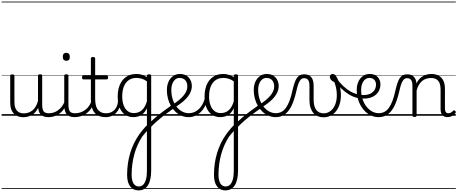

<svg xmlns="http://www.w3.org/2000/svg" viewBox="-20 -1438 5682 2385"><path d="M270 18Q222 18 185 -1.5Q148 -21 127.5 -61.5Q107 -102 107 -166V-496Q107 -505 113 -509.5Q119 -514 132 -514Q146 -514 152.5 -509.5Q159 -505 159 -496V-171Q159 -127 171.5 -95.5Q184 -64 210 -47Q236 -30 277 -30Q306 -30 333 -39Q360 -48 383 -66.5Q406 -85 424 -115Q442 -145 452 -186V-496Q452 -506 458.5 -510.5Q465 -515 479 -515Q492 -515 498 -510.5Q504 -506 504 -496V-137Q504 -78 522.5 -54.5Q541 -31 588 -31Q598 -31 602.5 -23.5Q607 -16 606.5 -7Q606 2 600 9.5Q594 17 582 17Q552 17 530 10.5Q508 4 492.5 -9Q477 -22 468 -41.5Q459 -61 455 -87L454 -100Q439 -66 417.5 -43Q396 -20 371.5 -7Q347 6 321 12Q295 18 270 18ZM0 898H646V908H0ZM0 -20H646V0H0ZM0 -505H646V-500H0ZM0 -1418H646V-1408H0Z M581 17Q570 17 564.5 9.5Q559 2 559.5 -7Q560 -16 567 -23.5Q574 -31 587 -31Q624 -31 655 -43Q686 -55 710 -75Q734 -95 752 -120Q770 -145 780 -172Q784 -183 793 -182.5Q802 -182 808 -174.5Q814 -167 811 -157Q800 -124 780 -93Q760 -62 731.5 -37Q703 -12 665 2.5Q627 17 581 17ZM646 898V908ZM646 -20V0ZM646 -505V-500ZM646 -1418V-1408Z M908 17Q870 17 844.5 6.5Q819 -4 804.5 -24Q790 -44 784 -72.5Q778 -101 778 -137V-496Q778 -506 784 -510.5Q790 -515 803 -515Q817 -515 823.5 -510.5Q830 -506 830 -496V-137Q830 -82 846.5 -56.5Q863 -31 914 -31Q923 -31 927.5 -23.5Q932 -16 931.5 -7Q931 2 925.5 9.5Q920 17 908 17ZM804 -683Q782 -683 771 -695.5Q760 -708 760 -732Q760 -757 771 -769.5Q782 -782 804 -782Q825 -782 836 -769.5Q847 -757 847 -732Q848 -707 836.5 -695Q825 -683 804 -683ZM646 898H971V908H646ZM646 -20H971V0H646ZM646 -505H971V-500H646ZM646 -1418H971V-1408H646Z M906 17Q895 17 889.5 9.5Q884 2 884.5 -7Q885 -16 892 -23.5Q899 -31 912 -31Q949 -31 981.5 -42.5Q1014 -54 1040.5 -74Q1067 -94 1086 -121.5Q1105 -149 1115 -182Q1118 -193 1127.5 -192Q1137 -191 1143.5 -184Q1150 -177 1147 -167Q1135 -125 1113 -91.5Q1091 -58 1059.5 -33.5Q1028 -9 989 4Q950 17 906 17ZM971 898V908ZM971 -20V0ZM971 -505V-500ZM971 -1418V-1408Z M1295 17Q1244 17 1208.5 2Q1173 -13 1151.5 -41.5Q1130 -70 1119.5 -110Q1109 -150 1109 -201V-452H1018Q1007 -452 1003 -458Q999 -464 999 -476Q999 -489 1003 -494.5Q1007 -500 1018 -500H1109V-711Q1109 -721 1115.5 -725.5Q1122 -730 1135 -730Q1148 -730 1155 -725.5Q1162 -721 1162 -711V-500H1303Q1314 -500 1318.5 -494.5Q1323 -489 1323 -476Q1323 -464 1318.5 -458Q1314 -452 1303 -452H1162V-213Q1162 -175 1168 -142Q1174 -109 1189.5 -84.5Q1205 -60 1232 -45.5Q1259 -31 1302 -31Q1312 -31 1317 -23.5Q1322 -16 1321.5 -7Q1321 2 1314.5 9.5Q1308 17 1295 17ZM971 898H1359V908H971ZM971 -20H1359V0H971ZM971 -505H1359V-500H971ZM971 -1418H1359V-1408H971Z M1294 17Q1283 17 1277.5 9.5Q1272 2 1272.5 -7Q1273 -16 1280 -23.5Q1287 -31 1300 -31Q1333 -31 1359.5 -43Q1386 -55 1405 -76Q1424 -97 1434.5 -125Q1445 -153 1446 -186Q1447 -198 1456 -201.5Q1465 -205 1473.5 -201.5Q1482 -198 1481 -186Q1480 -142 1465.5 -104.5Q1451 -67 1426.5 -40Q1402 -13 1368 2Q1334 17 1294 17ZM1359 898V908ZM1359 -20V0ZM1359 -505V-500ZM1359 -1418V-1408Z M1701 927Q1634 927 1596.5 877Q1559 827 1559 736Q1559 663 1568.5 595.5Q1578 528 1597 464.5Q1616 401 1644.5 342Q1673 283 1712 228Q1728 207 1744 186.5Q1760 166 1776 148.5Q1792 131 1805 118V-94Q1781 -45 1751.5 -21.5Q1722 2 1692.5 9.5Q1663 17 1636 17Q1580 17 1536 -12Q1492 -41 1467 -98Q1442 -155 1442 -238Q1442 -288 1451.5 -331Q1461 -374 1480 -408.5Q1499 -443 1527 -467.5Q1555 -492 1591 -505.5Q1627 -519 1672 -519Q1697 -519 1718 -515Q1739 -511 1760.5 -503Q1782 -495 1805 -480V-496Q1805 -506 1811.5 -510.5Q1818 -515 1832 -515Q1845 -515 1851.5 -510.5Q1858 -506 1858 -496V677Q1858 740 1847.5 787Q1837 834 1817 865Q1797 896 1767.5 911.5Q1738 927 1701 927ZM1705 878Q1736 878 1758 857Q1780 836 1792.5 793Q1805 750 1805 685V190Q1797 199 1787.5 209.5Q1778 220 1768 232.5Q1758 245 1747 258Q1715 307 1690 362.5Q1665 418 1648.5 478.5Q1632 539 1623.5 603.5Q1615 668 1615 735Q1615 780 1625.5 812Q1636 844 1656 861Q1676 878 1705 878ZM1645 -33Q1677 -33 1707.5 -46.5Q1738 -60 1763.5 -92.5Q1789 -125 1805 -181V-428Q1770 -452 1738 -461Q1706 -470 1673 -470Q1641 -470 1614 -460.5Q1587 -451 1565.5 -432Q1544 -413 1529 -385.5Q1514 -358 1506 -322Q1498 -286 1498 -242Q1498 -180 1514.5 -133Q1531 -86 1564 -59.5Q1597 -33 1645 -33ZM1359 898H1994V908H1359ZM1359 -20H1994V0H1359ZM1359 -505H1994V-500H1359ZM1359 -1418H1994V-1408H1359Z M2149 -100Q2087 -57 2032 -15.5Q1977 26 1931 66.5Q1885 107 1849 146Q1843 153 1836 150Q1829 147 1824.5 138Q1820 129 1820 119Q1820 109 1828 100Q1863 63 1908 24.5Q1953 -14 2007.5 -55Q2062 -96 2125 -140Q2133 -146 2141 -143Q2149 -140 2154.5 -132Q2160 -124 2159 -115Q2158 -106 2149 -100ZM1994 898V908ZM1994 -20V0ZM1994 -505V-500ZM1994 -1418V-1408Z M2127 -140Q2169 -167 2202 -194Q2235 -221 2258.5 -249Q2282 -277 2294.5 -305.5Q2307 -334 2307 -364Q2307 -414 2281 -442Q2255 -470 2209 -470Q2199 -470 2193.5 -477.5Q2188 -485 2189 -494.5Q2190 -504 2196 -511.5Q2202 -519 2213 -519Q2266 -519 2299 -496.5Q2332 -474 2347.5 -440Q2363 -406 2363 -369Q2363 -341 2354.5 -314Q2346 -287 2329 -260Q2312 -233 2286.5 -207Q2261 -181 2227.5 -155.5Q2194 -130 2153 -104ZM1994 898H2438V908H1994ZM1994 -20H2438V0H1994ZM1994 -505H2438V-500H1994ZM1994 -1418H2438V-1408H1994Z M2323 17Q2276 17 2235.5 0Q2195 -17 2161.5 -48Q2128 -79 2103.5 -121.5Q2079 -164 2066 -214.5Q2053 -265 2053 -321Q2053 -364 2064.5 -400.5Q2076 -437 2098 -463.5Q2120 -490 2149 -504.5Q2178 -519 2213 -519Q2224 -519 2229 -511.5Q2234 -504 2233 -494.5Q2232 -485 2226 -477.5Q2220 -470 2209 -470Q2187 -470 2169 -459.5Q2151 -449 2137.5 -429.5Q2124 -410 2116 -383Q2108 -356 2108 -323Q2108 -257 2125.5 -203.5Q2143 -150 2173.5 -111.5Q2204 -73 2243 -52.5Q2282 -32 2324 -32Q2372 -32 2412 -55Q2452 -78 2480.5 -119Q2509 -160 2524 -216Q2526 -224 2535 -225.5Q2544 -227 2551.5 -222.5Q2559 -218 2557 -208Q2546 -156 2524 -114.5Q2502 -73 2471 -43.5Q2440 -14 2402.5 1.5Q2365 17 2323 17ZM2438 898V908ZM2438 -20V0ZM2438 -505V-500ZM2438 -1418V-1408Z M2780 927Q2713 927 2675.5 877Q2638 827 2638 736Q2638 663 2647.5 595.5Q2657 528 2676 464.5Q2695 401 2723.5 342Q2752 283 2791 228Q2807 207 2823 186.5Q2839 166 2855 148.5Q2871 131 2884 118V-94Q2860 -45 2830.5 -21.5Q2801 2 2771.5 9.5Q2742 17 2715 17Q2659 17 2615 -12Q2571 -41 2546 -98Q2521 -155 2521 -238Q2521 -288 2530.5 -331Q2540 -374 2559 -408.5Q2578 -443 2606 -467.5Q2634 -492 2670 -505.5Q2706 -519 2751 -519Q2776 -519 2797 -515Q2818 -511 2839.5 -503Q2861 -495 2884 -480V-496Q2884 -506 2890.5 -510.5Q2897 -515 2911 -515Q2924 -515 2930.5 -510.5Q2937 -506 2937 -496V677Q2937 740 2926.5 787Q2916 834 2896 865Q2876 896 2846.5 911.5Q2817 927 2780 927ZM2784 878Q2815 878 2837 857Q2859 836 2871.5 793Q2884 750 2884 685V190Q2876 199 2866.5 209.5Q2857 220 2847 232.5Q2837 245 2826 258Q2794 307 2769 362.5Q2744 418 2727.5 478.5Q2711 539 2702.5 603.5Q2694 668 2694 735Q2694 780 2704.5 812Q2715 844 2735 861Q2755 878 2784 878ZM2724 -33Q2756 -33 2786.5 -46.5Q2817 -60 2842.5 -92.5Q2868 -125 2884 -181V-428Q2849 -452 2817 -461Q2785 -470 2752 -470Q2720 -470 2693 -460.5Q2666 -451 2644.5 -432Q2623 -413 2608 -385.5Q2593 -358 2585 -322Q2577 -286 2577 -242Q2577 -180 2593.5 -133Q2610 -86 2643 -59.5Q2676 -33 2724 -33ZM2438 898H3073V908H2438ZM2438 -20H3073V0H2438ZM2438 -505H3073V-500H2438ZM2438 -1418H3073V-1408H2438Z M3228 -100Q3166 -57 3111 -15.5Q3056 26 3010 66.5Q2964 107 2928 146Q2922 153 2915 150Q2908 147 2903.5 138Q2899 129 2899 119Q2899 109 2907 100Q2942 63 2987 24.5Q3032 -14 3086.5 -55Q3141 -96 3204 -140Q3212 -146 3220 -143Q3228 -140 3233.5 -132Q3239 -124 3238 -115Q3237 -106 3228 -100ZM3073 898V908ZM3073 -20V0ZM3073 -505V-500ZM3073 -1418V-1408Z M3206 -140Q3248 -167 3281 -194Q3314 -221 3337.5 -249Q3361 -277 3373.5 -305.5Q3386 -334 3386 -364Q3386 -414 3360 -442Q3334 -470 3288 -470Q3278 -470 3272.5 -477.5Q3267 -485 3268 -494.5Q3269 -504 3275 -511.5Q3281 -519 3292 -519Q3345 -519 3378 -496.5Q3411 -474 3426.5 -440Q3442 -406 3442 -369Q3442 -341 3433.5 -314Q3425 -287 3408 -260Q3391 -233 3365.5 -207Q3340 -181 3306.5 -155.5Q3273 -130 3232 -104ZM3073 898H3517V908H3073ZM3073 -20H3517V0H3073ZM3073 -505H3517V-500H3073ZM3073 -1418H3517V-1408H3073Z M3404 17Q3358 17 3317.5 0Q3277 -17 3243 -48Q3209 -79 3184 -121.5Q3159 -164 3145.5 -214.5Q3132 -265 3132 -321Q3132 -364 3143.5 -400.5Q3155 -437 3177 -463.5Q3199 -490 3228 -504.5Q3257 -519 3292 -519Q3303 -519 3308 -511.5Q3313 -504 3312 -494.5Q3311 -485 3305 -477.5Q3299 -470 3288 -470Q3271 -470 3255.5 -463Q3240 -456 3227.5 -443Q3215 -430 3206 -412Q3197 -394 3192 -371.5Q3187 -349 3187 -323Q3187 -257 3205.5 -203.5Q3224 -150 3255 -111.5Q3286 -73 3325 -52.5Q3364 -32 3406 -32Q3445 -32 3477 -49Q3509 -66 3533.5 -101Q3558 -136 3577.5 -188.5Q3597 -241 3612 -311Q3625 -367 3638 -406Q3651 -445 3667.5 -469Q3684 -493 3706 -504Q3728 -515 3758 -515Q3769 -515 3774 -508Q3779 -501 3778.5 -491.5Q3778 -482 3772 -474.5Q3766 -467 3755 -467Q3740 -467 3727.5 -459Q3715 -451 3704 -433.5Q3693 -416 3683 -387.5Q3673 -359 3664 -317Q3646 -237 3623 -174.5Q3600 -112 3569 -69.5Q3538 -27 3497.5 -5Q3457 17 3404 17ZM3517 898H3642V908H3517ZM3517 -20H3642V0H3517ZM3517 -505H3642V-500H3517ZM3517 -1418H3642V-1408H3517Z M3996 19Q3959 19 3927.5 5.5Q3896 -8 3873 -34.5Q3850 -61 3837 -101Q3824 -141 3824 -193V-374Q3824 -424 3807 -445.5Q3790 -467 3756 -467Q3745 -467 3739 -474.5Q3733 -482 3733.5 -491.5Q3734 -501 3740 -508Q3746 -515 3758 -515Q3787 -515 3809 -506.5Q3831 -498 3846 -480Q3861 -462 3868.5 -435Q3876 -408 3876 -370V-204Q3876 -160 3884 -127Q3892 -94 3908 -73Q3924 -52 3948 -41Q3972 -30 4003 -30Q4029 -30 4052.5 -40Q4076 -50 4096.5 -68.5Q4117 -87 4132 -114.5Q4147 -142 4155.5 -176.5Q4164 -211 4164 -253Q4164 -305 4155 -345.5Q4146 -386 4134 -417Q4105 -430 4091 -447Q4077 -464 4077 -483Q4077 -496 4085.5 -507.5Q4094 -519 4112 -519Q4135 -519 4154 -493Q4173 -467 4186.5 -425.5Q4200 -384 4207.5 -338.5Q4215 -293 4215 -255Q4215 -213 4206.5 -172.5Q4198 -132 4180.5 -97.5Q4163 -63 4137 -37Q4111 -11 4076 4Q4041 19 3996 19ZM3642 898H4296V908H3642ZM3642 -20H4296V0H3642ZM3642 -505H4296V-500H3642ZM3642 -1418H4296V-1408H3642Z M4425 -220Q4368 -233 4317.5 -263Q4267 -293 4221.5 -337Q4176 -381 4135 -434Q4127 -446 4132 -455Q4137 -464 4148 -466.5Q4159 -469 4166 -457Q4204 -407 4246 -367Q4288 -327 4335.5 -300.5Q4383 -274 4434 -265Q4444 -263 4447 -255.5Q4450 -248 4448.5 -239.5Q4447 -231 4440.5 -225Q4434 -219 4425 -220ZM4296 898H4321V908H4296ZM4296 -20H4321V0H4296ZM4296 -505H4321V-500H4296ZM4296 -1418H4321V-1408H4296Z M4440 -262Q4496 -253 4536 -260.5Q4576 -268 4601.5 -287Q4627 -306 4639 -332Q4651 -358 4651 -385Q4651 -425 4628.5 -447.5Q4606 -470 4570 -470Q4558 -470 4552.5 -477.5Q4547 -485 4548 -494.5Q4549 -504 4556 -511.5Q4563 -519 4575 -519Q4608 -519 4633 -508Q4658 -497 4674 -479Q4690 -461 4698 -437.5Q4706 -414 4706 -388Q4706 -354 4692 -320.5Q4678 -287 4647 -260Q4616 -233 4566 -220.5Q4516 -208 4445 -218ZM4321 898H4796V908H4321ZM4321 -20H4796V0H4321ZM4321 -505H4796V-500H4321ZM4321 -1418H4796V-1408H4321Z M4683 17Q4637 17 4596.5 0Q4556 -17 4522 -48Q4488 -79 4463 -121.5Q4438 -164 4424.5 -214.5Q4411 -265 4411 -321Q4411 -364 4422.5 -400.5Q4434 -437 4456 -463.5Q4478 -490 4507 -504.5Q4536 -519 4571 -519Q4582 -519 4587 -511.5Q4592 -504 4591 -494.5Q4590 -485 4584 -477.5Q4578 -470 4567 -470Q4550 -470 4534.5 -463Q4519 -456 4506.5 -443Q4494 -430 4485 -412Q4476 -394 4471 -371.5Q4466 -349 4466 -323Q4466 -257 4484.5 -203.5Q4503 -150 4534 -111.5Q4565 -73 4604 -52.5Q4643 -32 4685 -32Q4724 -32 4756 -49Q4788 -66 4812.5 -101Q4837 -136 4856.5 -188.5Q4876 -241 4891 -311Q4904 -367 4917 -406Q4930 -445 4946.5 -469Q4963 -493 4985 -504Q5007 -515 5037 -515Q5048 -515 5053 -508Q5058 -501 5057.5 -491.5Q5057 -482 5051 -474.5Q5045 -467 5034 -467Q5019 -467 5006.5 -459Q4994 -451 4983 -433.5Q4972 -416 4962 -387.5Q4952 -359 4943 -317Q4925 -237 4902 -174.5Q4879 -112 4848 -69.5Q4817 -27 4776.5 -5Q4736 17 4683 17ZM4796 898H4921V908H4796ZM4796 -20H4921V0H4796ZM4796 -505H4921V-500H4796ZM4796 -1418H4921V-1408H4796Z M5128 15Q5115 15 5109 10.5Q5103 6 5103 -4V-374Q5103 -424 5086 -445.5Q5069 -467 5035 -467Q5025 -467 5020.5 -474.5Q5016 -482 5016 -491.5Q5016 -501 5021.5 -508Q5027 -515 5037 -515Q5065 -515 5085.5 -507Q5106 -499 5120.5 -484.5Q5135 -470 5143 -450Q5151 -430 5153 -405V-401Q5169 -435 5190 -457.5Q5211 -480 5236 -493.5Q5261 -507 5287.5 -513Q5314 -519 5340 -519Q5388 -519 5425.5 -500Q5463 -481 5485 -440.5Q5507 -400 5507 -334V-94Q5507 -74 5511 -60Q5515 -46 5524.5 -38.5Q5534 -31 5549 -31Q5559 -31 5569 -34Q5579 -37 5589 -44.5Q5599 -52 5609 -62Q5615 -68 5621.5 -67.5Q5628 -67 5635 -60Q5641 -54 5642 -47.5Q5643 -41 5638 -34Q5627 -19 5610.5 -7Q5594 5 5576 11Q5558 17 5538 17Q5518 17 5502 10.5Q5486 4 5475 -8Q5464 -20 5458.5 -38.5Q5453 -57 5453 -82V-326Q5453 -371 5441 -403Q5429 -435 5402.5 -452Q5376 -469 5333 -469Q5306 -469 5278.5 -461Q5251 -453 5227.5 -435Q5204 -417 5185.5 -387.5Q5167 -358 5155 -314V-4Q5155 6 5148.5 10.5Q5142 15 5128 15ZM4921 898H5642V908H4921ZM4921 -20H5642V0H4921ZM4921 -505H5642V-500H4921ZM4921 -1418H5642V-1408H4921Z"/></svg>

Font: Playwrite FR Trad Guides
Style: Regular
Weight: 400
Designer: Veronika Burian, José Scaglione
Foundry: TypeTogether
Version: Version 1.003